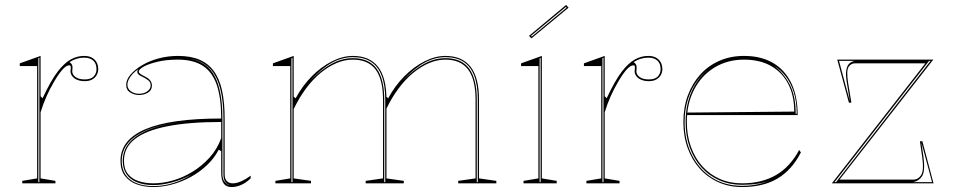

<svg xmlns="http://www.w3.org/2000/svg" viewBox="-20 -741 3853 776"><path d="M70 0V-10L130 -20V-474H60V-485L144 -515V-352L152 -344Q169 -380 184.5 -407.5Q200 -435 215 -454Q241 -487 266.5 -501Q292 -515 320 -515Q338 -515 350.5 -508.5Q363 -502 370 -490Q377 -478 377 -461Q377 -449 371 -438Q365 -427 353 -420Q341 -413 322 -413Q306 -413 293 -418Q280 -423 272.5 -432.5Q265 -442 265 -453Q265 -457 265.5 -459.5Q266 -462 266 -465Q266 -468 266 -470Q266 -477 260 -477Q247 -477 230.5 -457.5Q214 -438 197 -408Q182 -383 168 -351.5Q154 -320 144 -287V-20L204 -10V0ZM139 -508 135 -506V-5H139ZM320 -508Q304 -508 289.5 -503.5Q275 -499 261 -490Q267 -486 270 -481Q273 -476 273 -470Q273 -468 273 -465Q273 -462 272.5 -459Q272 -456 272 -453Q272 -439 285.5 -429.5Q299 -420 322 -420Q348 -420 359 -432.5Q370 -445 370 -461Q370 -484 357 -496Q344 -508 320 -508Z M699 -515Q750 -515 785.5 -500Q821 -485 844 -454Q867 -423 877.5 -375Q888 -327 888 -262V-37Q888 -17 897.5 -8.5Q907 0 920 0Q937 0 956.5 -9Q976 -18 993 -31V-20Q982 -9 969 -1Q956 7 942.5 11Q929 15 916 15Q894 15 884 0.5Q874 -14 874 -43Q874 -76 874 -91.5Q874 -107 874 -114.5Q874 -122 874 -130L864 -136Q845 -100 815 -72Q785 -44 748.5 -24.5Q712 -5 673.5 5Q635 15 600 15Q564 15 534 4.5Q504 -6 485.5 -29.5Q467 -53 467 -91Q467 -176 568 -219Q669 -262 874 -262Q874 -344 856.5 -396.5Q839 -449 800.5 -474.5Q762 -500 699 -500Q653 -500 617 -491.5Q581 -483 561 -472Q541 -461 541 -451Q541 -447 547 -442.5Q553 -438 569 -430Q594 -417 594 -395Q594 -376 578 -366.5Q562 -357 542 -357Q523 -357 506.5 -367Q490 -377 490 -398Q490 -419 507.5 -439.5Q525 -460 554.5 -477.5Q584 -495 621.5 -505Q659 -515 699 -515ZM874 -248Q743 -248 655.5 -230.5Q568 -213 524.5 -178.5Q481 -144 481 -91Q481 -58 497 -38Q513 -18 540 -9Q567 0 600 0Q637 0 678 -11.5Q719 -23 757.5 -46.5Q796 -70 827 -104Q858 -138 874 -183ZM600 11Q641 11 681 -1.5Q721 -14 755 -36Q717 -15 676.5 -4Q636 7 600 7Q561 7 533 -4.5Q505 -16 490.5 -38Q476 -60 476 -91Q476 -157 543 -198Q610 -239 734 -249Q607 -239 539.5 -198Q472 -157 472 -91Q472 -58 487 -35.5Q502 -13 531 -1Q560 11 600 11ZM746 -504Q772 -499 793 -488.5Q814 -478 830 -459Q855 -430 867 -380.5Q879 -331 879 -262V-37Q879 -28 881 -20.5Q883 -13 887 -7.5Q891 -2 897 2Q899 4 902 5.5Q905 7 909 8Q894 1 888.5 -9Q883 -19 883 -37V-262Q883 -332 870.5 -381Q858 -430 832 -460Q821 -472 808 -481Q795 -490 779.5 -495.5Q764 -501 746 -504ZM542 -362Q562 -362 575.5 -372Q589 -382 589 -395Q589 -409 579 -416.5Q569 -424 557 -430Q550 -433 542.5 -438Q535 -443 535 -451Q535 -457 540 -462Q526 -453 516 -442Q506 -431 500.5 -420Q495 -409 495 -398Q495 -383 508.5 -372.5Q522 -362 542 -362Z M1093 0V-10L1153 -20V-474H1083V-485L1167 -515V-350L1175 -344Q1202 -394 1240 -432.5Q1278 -471 1321.5 -493Q1365 -515 1406 -515Q1440 -515 1465.5 -504Q1491 -493 1508 -471Q1525 -449 1533.5 -416Q1542 -383 1542 -338V-20L1612 -10V0H1458V-10L1528 -20V-338Q1528 -420 1498 -460Q1468 -500 1406 -500Q1373 -500 1340 -486Q1307 -472 1275.5 -446Q1244 -420 1216.5 -383Q1189 -346 1167 -300V-20L1237 -10V0ZM1832 0V-10L1902 -20V-338Q1902 -420 1872 -460Q1842 -500 1780 -500Q1747 -500 1714 -486Q1681 -472 1649.5 -446Q1618 -420 1590.5 -383Q1563 -346 1541 -300V-350L1549 -344Q1576 -394 1614 -432.5Q1652 -471 1695.5 -493Q1739 -515 1780 -515Q1814 -515 1839.5 -504Q1865 -493 1882 -471Q1899 -449 1907.5 -416Q1916 -383 1916 -338V-20L1986 -10V0ZM1158 -5H1162V-507L1158 -505ZM1533 -5H1537V-338Q1537 -397 1522.5 -435Q1508 -473 1479 -491.5Q1450 -510 1406 -510Q1363 -510 1321 -487Q1279 -464 1232 -413Q1279 -461 1321 -483.5Q1363 -506 1406 -506Q1471 -506 1502 -464Q1533 -422 1533 -338ZM1907 -5H1911V-338Q1911 -397 1896.5 -435Q1882 -473 1853 -491.5Q1824 -510 1780 -510Q1737 -510 1695 -487Q1653 -464 1606 -413Q1653 -461 1695 -483.5Q1737 -506 1780 -506Q1845 -506 1876 -464Q1907 -422 1907 -338Z M2096 0V-10L2156 -20V-474H2086V-485L2170 -515V-20L2230 -10V0ZM2161 -5H2165V-507L2161 -505ZM2128 -586 2118 -596 2268 -721 2278 -710ZM2126 -596 2129 -593 2270 -710 2267 -713Z M2350 0V-10L2410 -20V-474H2340V-485L2424 -515V-352L2432 -344Q2449 -380 2464.5 -407.5Q2480 -435 2495 -454Q2521 -487 2546.5 -501Q2572 -515 2600 -515Q2618 -515 2630.5 -508.5Q2643 -502 2650 -490Q2657 -478 2657 -461Q2657 -449 2651 -438Q2645 -427 2633 -420Q2621 -413 2602 -413Q2586 -413 2573 -418Q2560 -423 2552.5 -432.5Q2545 -442 2545 -453Q2545 -457 2545.5 -459.5Q2546 -462 2546 -465Q2546 -468 2546 -470Q2546 -477 2540 -477Q2527 -477 2510.5 -457.5Q2494 -438 2477 -408Q2462 -383 2448 -351.5Q2434 -320 2424 -287V-20L2484 -10V0ZM2419 -508 2415 -506V-5H2419ZM2600 -508Q2584 -508 2569.5 -503.5Q2555 -499 2541 -490Q2547 -486 2550 -481Q2553 -476 2553 -470Q2553 -468 2553 -465Q2553 -462 2552.5 -459Q2552 -456 2552 -453Q2552 -439 2565.5 -429.5Q2579 -420 2602 -420Q2628 -420 2639 -432.5Q2650 -445 2650 -461Q2650 -484 2637 -496Q2624 -508 2600 -508Z M2987 -515Q3056 -515 3104.5 -486.5Q3153 -458 3178.5 -404.5Q3204 -351 3204 -276H2756V-286L3190 -290Q3190 -355 3165.5 -402Q3141 -449 3096 -474.5Q3051 -500 2987 -500Q2920 -500 2867.5 -468Q2815 -436 2785.5 -379Q2756 -322 2756 -248Q2756 -193 2772.5 -147.5Q2789 -102 2818.5 -69Q2848 -36 2889 -18Q2930 0 2979 0Q3019 0 3053.5 -8.5Q3088 -17 3116.5 -33.5Q3145 -50 3168.5 -75.5Q3192 -101 3210 -135L3217 -125Q3199 -90 3175.5 -63.5Q3152 -37 3122.5 -19.5Q3093 -2 3057 6.5Q3021 15 2979 15Q2927 15 2883.5 -4.5Q2840 -24 2808.5 -59Q2777 -94 2759.5 -142Q2742 -190 2742 -248Q2742 -307 2760 -355.5Q2778 -404 2810.5 -440Q2843 -476 2888 -495.5Q2933 -515 2987 -515ZM2747 -248Q2747 -173 2776.5 -114.5Q2806 -56 2858 -23Q2910 10 2979 10Q3012 10 3041 4Q3070 -2 3090 -12Q3071 -3 3042.5 1.5Q3014 6 2979 6Q2929 6 2887 -12.5Q2845 -31 2814.5 -65Q2784 -99 2767.5 -145.5Q2751 -192 2751 -248Q2751 -325 2782 -385Q2813 -445 2867 -476Q2830 -455 2803 -421Q2776 -387 2761.5 -343.5Q2747 -300 2747 -248ZM3196 -281H3200Q3200 -331 3188 -368.5Q3176 -406 3155.5 -432.5Q3135 -459 3107 -476Q3146 -448 3171 -401Q3196 -354 3196 -281Z M3342 0 3720 -485H3435Q3419 -485 3409.5 -470Q3400 -455 3408 -405L3421 -326H3411L3364 -500H3752L3373 -15H3671Q3691 -15 3703 -33.5Q3715 -52 3707 -108L3698 -170H3708L3753 0ZM3415 -331 3403 -404Q3397 -439 3400.5 -458Q3404 -477 3413.5 -485Q3423 -493 3435 -495H3371ZM3353 -5H3359L3741 -495H3735ZM3671 -5H3747L3704 -165L3712 -109Q3720 -50 3707 -29.5Q3694 -9 3671 -5Z"/></svg>

Font: Kalnia Glaze Thin Thin
Style: Regular
Weight: 250
Version: Version 1.110